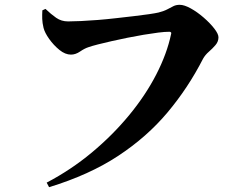

<svg xmlns="http://www.w3.org/2000/svg" viewBox="-20 -742 1040 798"><path d="M174 17Q275 -36 361.5 -108Q448 -180 516.5 -263Q585 -346 629.5 -432.5Q674 -519 691 -600Q693 -605 690.5 -607.5Q688 -610 684 -610Q665 -610 637.5 -606.5Q610 -603 577 -597.5Q544 -592 509.5 -585Q475 -578 444 -571Q413 -564 387.5 -557.5Q362 -551 348 -546Q332 -541 313 -528Q294 -515 275 -515Q251 -515 227 -534.5Q203 -554 184.5 -580Q166 -606 161 -626Q156 -647 155.5 -663.5Q155 -680 156 -699L169 -705Q192 -683 213.5 -668Q235 -653 263 -653Q284 -653 316.5 -654.5Q349 -656 386.5 -659Q424 -662 463 -666.5Q502 -671 537 -675Q572 -679 599 -683Q626 -687 639 -690Q662 -696 676 -703.5Q690 -711 701 -716.5Q712 -722 727 -722Q746 -722 773 -707Q800 -692 826.5 -669Q853 -646 870.5 -623.5Q888 -601 888 -587Q888 -569 875.5 -554.5Q863 -540 848 -527Q833 -514 824 -498Q762 -377 676.5 -275Q591 -173 471 -94Q351 -15 184 36Z"/></svg>

Font: Noto Serif JP ExtraLight ExtraBold
Style: Regular
Weight: 800
Version: Version 2.003-H1;hotconv 1.1.1;makeotfexe 2.6.0